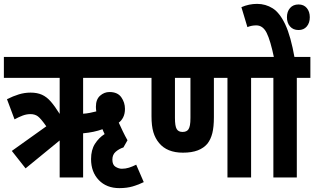

<svg xmlns="http://www.w3.org/2000/svg" viewBox="-20 -916 1622 991"><path d="M112 -47 41 -137 219 -264Q191 -304 175.5 -315.5Q160 -327 137 -327Q117 -327 97 -319.5Q77 -312 55 -300L16 -404Q48 -420 77.5 -429Q107 -438 138 -438Q172 -438 196.5 -427Q221 -416 242 -392Q263 -368 288 -328V-514H0V-622H723V-514H409V-329Q426 -330 444 -333.5Q462 -337 477 -341Q475 -353 475 -365Q475 -403 496.5 -422Q518 -441 545 -441Q587 -441 606 -414Q625 -387 625 -354Q625 -329 616 -311Q607 -293 593 -283Q603 -261 614 -238Q625 -215 638 -192L617 -155Q595 -148 577.5 -133Q560 -118 560 -92Q560 -65 576.5 -55Q593 -45 609 -45Q628 -45 645.5 -50.5Q663 -56 683 -66L722 24Q696 37 665.5 46Q635 55 596 55Q530 55 490 13.5Q450 -28 450 -95Q450 -142 470 -173.5Q490 -205 520 -224Q513 -238 509 -249Q465 -233 409 -228V0H288V-191Z M1276 -514V0H1154V-514H1084V-311Q1084 -261 1076 -229Q1068 -197 1051 -175Q1032 -152 1001 -140Q970 -128 924 -128Q842 -128 801 -178Q781 -202 771.5 -234Q762 -266 762 -316V-514H711V-622H1345V-514ZM922 -235Q944 -235 953 -249Q958 -257 960.5 -270.5Q963 -284 963 -308V-514H883V-307Q883 -265 892 -250Q901 -235 922 -235Z M1512 -514V0H1391V-514H1333V-622H1582V-514ZM1395 -615Q1376 -707 1356.5 -746Q1337 -785 1303 -785Q1278 -785 1257 -776L1226 -879Q1265 -896 1307 -896Q1351 -896 1387.5 -873Q1424 -850 1452.5 -789.5Q1481 -729 1501 -615ZM1461 -827Q1461 -856 1477 -874.5Q1493 -893 1521 -893Q1548 -893 1563.5 -874.5Q1579 -856 1579 -827Q1579 -798 1563.5 -779.5Q1548 -761 1521 -761Q1493 -761 1477 -779.5Q1461 -798 1461 -827Z"/></svg>

Font: Noto Sans ExtraCondensed
Style: Bold
Weight: 700
Width: 2
Designer: Monotype Design Team
Foundry: Monotype Imaging Inc.
Version: Version 2.013; ttfautohint (v1.8.4.7-5d5b)